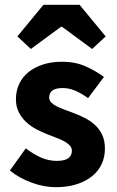

<svg xmlns="http://www.w3.org/2000/svg" viewBox="-20 -764 483 796"><path d="M211 12Q162 12 110.5 -7Q59 -26 21 -57L87 -149Q121 -123 152 -110Q183 -97 215 -97Q248 -97 263 -108Q278 -119 278 -139Q278 -151 269.5 -160.5Q261 -170 246.5 -178Q232 -186 214 -192.5Q196 -199 177 -207Q154 -216 131 -228Q108 -240 89 -257.5Q70 -275 58 -298.5Q46 -322 46 -353Q46 -387 59.5 -416Q73 -445 98 -465Q123 -485 158 -496.5Q193 -508 236 -508Q293 -508 336 -488.5Q379 -469 411 -445L345 -357Q318 -377 292 -388Q266 -399 240 -399Q184 -399 184 -360Q184 -348 192 -339.5Q200 -331 213.5 -324Q227 -317 244.5 -310.5Q262 -304 281 -297Q305 -288 328.5 -276.5Q352 -265 371.5 -248Q391 -231 403 -206.5Q415 -182 415 -148Q415 -114 402 -85Q389 -56 363 -34.5Q337 -13 299 -0.5Q261 12 211 12ZM52 -613 160 -744H310L418 -613L362 -561L237 -653H233L108 -561Z"/></svg>

Font: Giro Regular
Style: Bold
Weight: 700
Designer: Paul D. Hunt
Foundry: Adobe Systems Incorporated
Version: Version 1.000;PS 1.0;hotconv 1.0.88;makeotf.lib2.5.647800